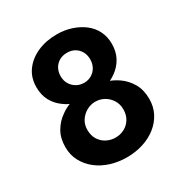

<svg xmlns="http://www.w3.org/2000/svg" viewBox="-169 -843 939 985"><g transform="rotate(-30 301.0 -350.5)"><path d="M78 -531Q78 -587 108 -628Q138 -669 189 -691.5Q240 -714 303 -714Q349 -714 389 -701Q429 -688 460 -664.5Q491 -641 508 -607Q525 -573 525 -531Q525 -485 506.5 -450.5Q488 -416 457 -393Q440 -380 421 -371Q447 -361 470 -345Q506 -320 528 -281.5Q550 -243 550 -190Q550 -144 530.5 -106.5Q511 -69 476.5 -42Q442 -15 397 -1Q352 13 303 13Q252 13 207 -1Q162 -15 127.5 -42Q93 -69 73 -106.5Q53 -144 53 -190Q53 -243 75.5 -281.5Q98 -320 135 -345Q157 -361 183 -371Q164 -380 147 -393Q115 -416 96.5 -450.5Q78 -485 78 -531ZM214 -517Q214 -491 226 -471Q238 -451 258 -439.5Q278 -428 303 -428Q327 -428 346.5 -439.5Q366 -451 377.5 -471Q389 -491 389 -518Q389 -543 378 -563Q367 -583 347.5 -594.5Q328 -606 302 -606Q276 -606 256 -594.5Q236 -583 225 -563Q214 -543 214 -517ZM195 -211Q195 -177 210 -153Q225 -129 249.5 -116.5Q274 -104 302 -104Q330 -104 354 -116.5Q378 -129 393 -153Q408 -177 408 -210Q408 -241 393 -265Q378 -289 354 -302.5Q330 -316 302 -316Q274 -316 249.5 -302Q225 -288 210 -264.5Q195 -241 195 -211Z"/></g></svg>

Font: Venryn Sans SemiBold
Style: Regular
Weight: 600
Designer: Owen Earl, indestructible type* (font) & Cristiano Sobral (main changes)
Version: Version 3.60;October 28, 2020;FontCreator 13.0.0.2681 64-bit